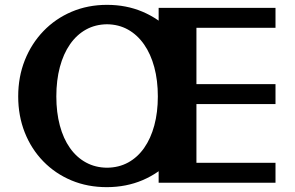

<svg xmlns="http://www.w3.org/2000/svg" viewBox="-20 -750 1209 788"><path d="M419.2 18.1Q340 18.3 273.4 -9.5Q206.8 -37.3 157.6 -87.9Q108.4 -138.5 81.5 -206.6Q54.7 -274.6 54.7 -354.3Q54.7 -434.6 81.9 -503Q109.2 -571.4 158.3 -622.4Q207.4 -673.4 274 -701.8Q340.6 -730.1 419.2 -730.1Q497.9 -730.1 564.2 -702.2Q630.6 -674.2 679.7 -623.8Q728.8 -573.3 755.8 -505.1Q782.8 -436.9 782.8 -356.7Q782.8 -276.4 755.9 -208.4Q729.1 -140.3 680.1 -89.5Q631.1 -38.6 564.8 -10.4Q498.4 17.8 419.2 18.1ZM419.2 -61.7Q467.6 -62.1 506 -83.1Q544.4 -104.1 571.6 -142.8Q598.8 -181.5 613.3 -235.2Q627.8 -288.8 627.8 -354.3Q627.8 -420.1 613.2 -474.4Q598.6 -528.7 571.1 -567.9Q543.6 -607.2 505.2 -628.6Q466.8 -649.9 419.2 -650.4Q371.4 -649.9 333 -628.7Q294.6 -607.4 267.4 -568.3Q240.2 -529.2 225.7 -474.9Q211.2 -420.6 211.2 -354.3Q211.2 -288.6 225.6 -234.9Q239.9 -181.2 267.1 -142.7Q294.3 -104.1 332.9 -83.1Q371.4 -62.1 419.2 -61.7ZM631.1 0V-717.6H1110.7V-635.8H651.7L786.2 -706.6V-327.9L652.2 -404.7H1110.7V-322.8H667.9L786.2 -401.2V-5.1L610.9 -81.8H1110.7V0Z"/></svg>

Font: Russolo 10pt ExtraLight
Style: Regular
Weight: 200
Designer: Micah Stupak-Hahn
Version: Version 1.000